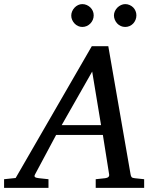

<svg xmlns="http://www.w3.org/2000/svg" viewBox="-73 -911 766 931"><path d="M374 -564 226.1 -304.2H417ZM391.1 0V-42L437 -46.9Q459 -49.8 456.1 -65.9L425.8 -256.8H199.2L97.2 -65.9Q91.8 -56.2 96.9 -52.2Q102.1 -48.3 116.2 -46.9L162.1 -42V0H-53.2V-42L2.9 -47.9L372.1 -687H452.1L560.1 -65.9Q561.5 -56.2 565.4 -52Q569.3 -47.9 580.1 -46.9L626 -42V0ZM381.3 -836.4Q381.3 -825.2 377 -814.9Q372.6 -804.7 365 -796.9Q357.4 -789.1 347.4 -784.7Q337.4 -780.3 326.2 -780.3Q315.4 -780.3 305.7 -784.7Q295.9 -789.1 288.6 -796.9Q281.2 -804.7 276.9 -814.5Q272.5 -824.2 272.5 -835.4Q272.5 -846.2 276.9 -856.2Q281.2 -866.2 288.6 -874Q295.9 -881.8 305.7 -886.5Q315.4 -891.1 326.2 -891.1Q337.4 -891.1 347.4 -886.7Q357.4 -882.3 365 -875Q372.6 -867.7 377 -857.7Q381.3 -847.7 381.3 -836.4ZM588.4 -836.4Q588.4 -825.2 584.2 -814.9Q580.1 -804.7 572.8 -796.9Q565.4 -789.1 555.4 -784.7Q545.4 -780.3 534.2 -780.3Q522.9 -780.3 512.9 -784.7Q502.9 -789.1 495.6 -796.9Q488.3 -804.7 483.9 -814.9Q479.5 -825.2 479.5 -836.4Q479.5 -846.7 484.1 -856.7Q488.8 -866.7 496.3 -874.3Q503.9 -881.8 513.9 -886.5Q523.9 -891.1 534.2 -891.1Q545.4 -891.1 555.4 -886.7Q565.4 -882.3 572.8 -875Q580.1 -867.7 584.2 -857.7Q588.4 -847.7 588.4 -836.4Z"/></svg>

Font: Charis SIL
Style: Italic
Weight: 400
Italic angle: -11°
Foundry: SIL International
Version: Version 4.112